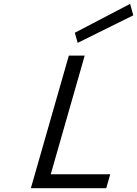

<svg xmlns="http://www.w3.org/2000/svg" viewBox="-20 -985 718 1005"><path d="M340.3 -693.8H423.3L245.6 -72.8H557.1L536.1 0H141.6ZM661.1 -964.8 677.7 -904.8 386.7 -760.7 371.6 -813.5Z"/></svg>

Font: Cantarell
Style: Italic
Weight: 400
Italic angle: -16°
Designer: Dave Crossland
Version: Version 1.004